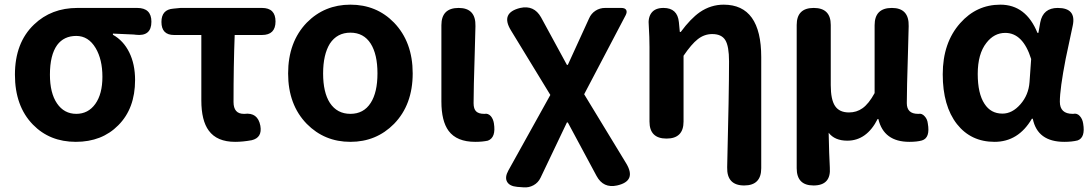

<svg xmlns="http://www.w3.org/2000/svg" viewBox="-20 -594 4681 823"><path d="M305 14Q193 14 121 -60Q44 -139 44 -274Q44 -411 126 -489Q200 -560 312 -560H470H568Q629 -560 629 -501Q629 -437 562 -445Q559 -445 554 -446Q497 -449 464 -450V-445Q509 -420 534 -369.5Q559 -319 559 -251Q559 -129 487 -57Q417 14 305 14ZM307 -106Q358 -106 388.5 -148.5Q419 -191 419 -265Q419 -339 390 -388Q359 -440 307 -440Q254 -440 225 -401Q194 -358 194 -274Q194 -195 224.5 -150.5Q255 -106 307 -106Z M988 14Q910 14 875 -34Q843 -77 843 -164V-444H726Q672 -444 672 -500Q672 -553 723 -557L754 -560H957H1103Q1161 -560 1161 -502Q1161 -444 1103 -444H986Q981 -313 981 -157Q981 -106 1025 -106Q1027 -106 1028 -106Q1085 -113 1096 -55Q1105 -4 1059 7Q1021 14 988 14Z M1482 14Q1371 14 1295 -63Q1215 -145 1215 -279Q1215 -414 1295 -497Q1371 -574 1482 -574Q1594 -574 1669 -497Q1749 -414 1749 -279.5Q1749 -145 1669 -63Q1593 14 1482 14ZM1482 -106Q1539 -106 1569 -153Q1598 -198 1598 -279.5Q1598 -361 1569 -407Q1539 -454 1482 -454Q1425 -454 1394 -407Q1365 -360 1365 -279Q1365 -198 1394 -153Q1425 -106 1482 -106Z M2017 14Q1938 14 1903 -33Q1872 -75 1872 -159V-359V-486Q1872 -560 1946 -560Q2020 -560 2018 -482Q2017 -445 2015 -369Q2010 -211 2010 -152Q2010 -127 2021 -116.5Q2032 -106 2055 -106Q2056 -106 2057 -106Q2072 -109 2084 -96Q2094 -84 2097 -66Q2107 -4 2071 9Q2048 14 2017 14Z M2537 160 2414 -69H2410L2297 168Q2287 189 2267 200Q2247 211 2224 209L2197 207Q2164 204 2153.5 185Q2143 166 2159 137L2339 -187L2170 -464Q2124 -539 2210 -560Q2269 -573 2299 -520L2410 -316H2414L2505 -515Q2514 -536 2532.5 -548Q2551 -560 2574 -560H2601H2643Q2659 -560 2664 -551.5Q2669 -543 2662 -529L2484 -190L2664 106Q2710 182 2625 201Q2566 214 2537 160Z M3170 201Q3095 201 3097 123Q3105 -195 3105 -331Q3105 -396 3089 -422Q3073 -448 3033 -448Q2999 -448 2971 -426Q2944 -405 2910 -355V-73Q2910 0 2837 0Q2764 0 2764 -73V-393Q2764 -434 2761 -483Q2757 -519 2773 -539.5Q2789 -560 2824 -560Q2884 -560 2890 -499L2894 -457H2898Q2940 -514 2980 -542Q3027 -574 3082 -574Q3243 -574 3243 -349V-74V127Q3243 201 3170 201Z M3467 201Q3395 201 3395 127V-179V-487Q3395 -560 3468 -560Q3541 -560 3541 -487V-229Q3541 -167 3559.5 -139.5Q3578 -112 3619 -112Q3652 -112 3677 -130Q3704 -149 3729 -195V-486Q3729 -560 3803 -560Q3877 -560 3875 -482Q3874 -445 3872 -369Q3867 -211 3867 -152Q3867 -106 3915 -106Q3916 -106 3917 -106Q3932 -109 3944 -95Q3955 -83 3957 -65Q3968 -3 3932 8Q3911 14 3878 14Q3768 14 3745 -84H3742Q3695 9 3612 9Q3558 9 3532 -25Q3534 72 3537 124Q3543 201 3467 201Z M4243 14Q4142 14 4082 -62Q4021 -140 4021 -275.5Q4021 -411 4096 -495Q4166 -574 4268 -574Q4378 -574 4427 -453H4431L4439 -498Q4451 -560 4514 -560Q4595 -560 4578 -483Q4573 -460 4563 -412.5Q4553 -365 4548 -342Q4523 -213 4523 -158Q4523 -106 4578 -106Q4579 -106 4580 -106Q4597 -110 4609 -96Q4620 -84 4623 -64Q4633 -4 4599 8Q4575 14 4542 14Q4427 14 4407 -85H4403Q4345 14 4243 14ZM4277 -107Q4319 -107 4354 -147Q4389 -187 4393 -242L4400 -341Q4365 -453 4289 -453Q4241 -453 4208 -410Q4171 -363 4171 -277Q4171 -193 4200 -149Q4227 -107 4277 -107Z"/></svg>

Font: GenSenRounded JP B
Style: Regular
Weight: 700
Version: Version 1.501;PS 1;hotconv 16.6.51;makeotf.lib2.5.65220